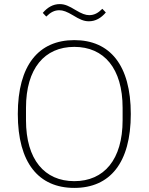

<svg xmlns="http://www.w3.org/2000/svg" viewBox="-20 -906 726 938"><path d="M414 -802C447 -802 474 -818 497 -845L480 -863C459 -842 440 -832 416 -832C398 -832 379 -839 349 -857C318 -876 297 -886 272 -886C239 -886 212 -870 189 -843L206 -825C227 -846 246 -856 270 -856C288 -856 307 -849 337 -831C368 -812 389 -802 414 -802ZM343 12C517 12 619 -110 619 -349C619 -588 517 -710 343 -710C169 -710 67 -588 67 -349C67 -110 169 12 343 12ZM343 -21C198 -21 107 -126 107 -319V-379C107 -572 198 -677 343 -677C488 -677 579 -572 579 -379V-319C579 -126 488 -21 343 -21Z"/></svg>

Font: IBM Plex Arabic ExtraLight
Style: Regular
Weight: 200
Designer: Mike Abbink, Paul van der Laan, Pieter van Rosmalen, Wael Morcos, Khajak Apelian
Foundry: Bold Monday
Version: Version 1.0